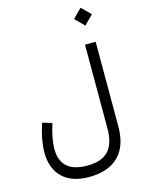

<svg xmlns="http://www.w3.org/2000/svg" viewBox="-162 -992 990 1332"><g transform="rotate(-15 333.0 -326.0)"><path d="M489.3 -836.9 553.2 -900.9 617.7 -836.9 553.2 -772.5ZM316.4 169.4Q418.9 169.4 467.8 117.4Q516.6 65.4 516.6 -43.5V-645.5H593.3V-38.6Q593.3 104 519.3 176.5Q445.3 249 307.1 249Q185.5 249 118.2 185.1Q50.8 121.1 50.8 3.4Q50.8 -38.6 59.8 -88.1Q68.8 -137.7 88.9 -199.7L157.7 -179.2Q140.6 -127.4 132.3 -82Q124 -36.6 124 -1Q124 169.4 316.4 169.4Z"/></g></svg>

Font: Estedad-FD Regular
Style: FD-Regular
Weight: 400
Designer: Amin Abedi
Version: Version 7.3